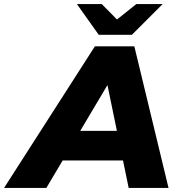

<svg xmlns="http://www.w3.org/2000/svg" viewBox="-88 -929 894 949"><path d="M-68 0 381 -700H576L745 0H548L423 -606H501L141 0ZM128 -136 208 -282H550L572 -136ZM400 -757 292 -909H415L538 -784H429L586 -909H716L564 -757Z"/></svg>

Font: Montserrat Thin ExtraBold
Style: Italic
Weight: 800
Italic angle: -11.3°
Version: Version 9.000